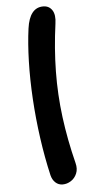

<svg xmlns="http://www.w3.org/2000/svg" viewBox="-67 -858 565 1142"><g transform="rotate(-5 215.0 -287.5)"><path d="M260 245Q235 245 217 228.5Q199 212 192 184Q167 76 150.5 -41.5Q134 -159 127 -276.5Q120 -394 123 -501.5Q126 -609 138 -697Q155 -820 236 -820Q271 -820 289.5 -792Q308 -764 300 -711Q280 -565 278 -427.5Q276 -290 293.5 -154Q311 -18 347 125Q356 160 344.5 187.5Q333 215 309.5 230Q286 245 260 245Z"/></g></svg>

Font: Shantell Sans
Style: Bold Italic
Weight: 700
Italic angle: -11°
Designer: Stephen Nixon, Anya Danilova, Shantell Martin
Foundry: Arrow Type
Version: Version 1.011;[c5ecc13dd]